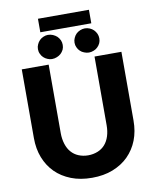

<svg xmlns="http://www.w3.org/2000/svg" viewBox="-107 -1100 962 1188"><g transform="rotate(-10 374.5 -506.5)"><path d="M435.5 -145Q461.9 -155.8 480.5 -176.8Q499 -197.8 508.8 -228.5Q518.6 -259.3 518.6 -296.9V-728.5H687.5V-296.9Q687.5 -229 666 -173.8Q644.5 -118.7 603.5 -77.6Q563.5 -37.6 504.9 -14.6Q447.8 7.8 374.5 7.8Q300.8 7.8 243.7 -14.6Q185.1 -37.6 145 -77.6Q105 -117.7 83 -173.8Q61.5 -229 61.5 -296.9V-728.5H230.5V-297.4Q230.5 -261.2 240.7 -229Q250.5 -198.2 268.6 -177.7Q287.6 -155.8 314 -145Q342.3 -133.3 374.5 -133.3Q406.7 -133.3 435.5 -145ZM214.4 -934.6V-1019.5H534.7V-934.6ZM337.4 -834Q337.4 -817.9 331.5 -804.7Q323.7 -789.6 314 -780.8Q302.7 -770.5 288.6 -765.1Q273.4 -758.8 257.3 -758.8Q243.2 -758.8 229 -765.1Q215.3 -770.5 204.6 -780.8Q194.3 -790 188 -804.7Q181.6 -817.4 181.6 -834Q181.6 -850.1 188 -863.3Q193.8 -877.4 204.6 -888.2Q214.8 -898.4 229 -904.3Q243.2 -910.6 257.3 -910.6Q273.4 -910.6 288.6 -904.3Q303.2 -897.9 314 -888.2Q324.2 -878.4 331.5 -863.3Q337.4 -849.6 337.4 -834ZM567.4 -834Q567.4 -817.9 561.5 -804.7Q554.2 -789.6 544.4 -780.8Q534.2 -770.5 520 -765.1Q504.9 -758.8 489.3 -758.8Q474.6 -758.8 459.5 -765.1Q444.8 -770.5 434.6 -780.8Q424.3 -790 418 -804.7Q411.6 -817.4 411.6 -834Q411.6 -850.1 418 -863.3Q423.8 -877.4 434.6 -888.2Q444.3 -897.9 459.5 -904.3Q474.6 -910.6 489.3 -910.6Q504.9 -910.6 520 -904.3Q534.2 -898.4 544.4 -888.2Q554.7 -877.9 561.5 -863.3Q567.4 -849.6 567.4 -834Z"/></g></svg>

Font: Lato-ExtraBold
Style: Regular
Weight: 500
Designer: Lukasz Dziedzic with Adam Twardoch and Botio Nikoltchev
Foundry: tyPoland Lukasz Dziedzic
Version: ""